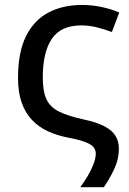

<svg xmlns="http://www.w3.org/2000/svg" viewBox="-20 -568 526 780"><path d="M313.5 -547.9Q354.5 -547.9 394 -539.3Q433.6 -530.8 464.4 -517.1L434.6 -438Q405.3 -448.7 374 -456.8Q342.8 -464.8 310.1 -464.8Q227.5 -464.8 190.7 -410.6Q153.8 -356.4 153.8 -252.9Q153.8 -196.8 168.9 -164.6Q184.1 -132.3 220.2 -114.5Q256.3 -96.7 318.8 -83Q372.1 -71.8 403.8 -55.2Q435.5 -38.6 449.2 -16.1Q462.9 6.3 462.9 35.6Q462.9 79.1 443.4 120.1Q423.8 161.1 401.9 192.4H306.2Q323.2 169.4 337.4 145Q351.6 120.6 360.4 97.4Q369.1 74.2 369.1 55.7Q369.1 42 360.8 30.8Q352.5 19.5 328.1 9.8Q303.7 0 254.9 -9.3Q210.4 -18.1 173.3 -35.4Q136.2 -52.7 109.4 -81.3Q82.5 -109.9 67.9 -151.6Q53.2 -193.4 53.2 -251Q53.2 -356 85.7 -421.1Q118.2 -486.3 176.8 -517.1Q235.4 -547.9 313.5 -547.9Z"/></svg>

Font: Open Sans Medium
Style: Regular
Weight: 500
Designer: Monotype Design Team
Foundry: Monotype Imaging Inc.
Version: Version 3.000